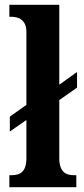

<svg xmlns="http://www.w3.org/2000/svg" viewBox="-20 -780 349 800"><path d="M19 0H298V-50H287C256 -50 227 -62 227 -121V-363L301 -415V-480L227 -427V-760H19V-710H28C51 -710 90 -702 90 -647V-343L21 -294V-232L90 -280V-121C90 -62 62 -50 28 -50H19Z"/></svg>

Font: Noto Serif Tamil Condensed
Style: Bold Italic
Weight: 700
Width: 3
Italic angle: -12°
Designer: Indian Type Foundry, Tom Grace, and the Monotype Design Team
Foundry: Monotype Imaging Inc.
Version: Version 2.003